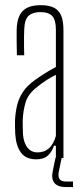

<svg xmlns="http://www.w3.org/2000/svg" viewBox="-20 -626 328 761"><path d="M123.5 5.5Q83 5.5 63.2 -21Q43.5 -47.5 40.5 -94Q40 -108.5 39.5 -121.5Q39 -134.5 39.5 -148Q41 -180.5 47.8 -208.8Q54.5 -237 70.8 -261.5Q87 -286 117.5 -308Q136 -321.5 157.8 -335.2Q179.5 -349 201.5 -360.5V-509Q201.5 -546 187.5 -562Q173.5 -578 139.5 -578Q110 -578 93.8 -563.8Q77.5 -549.5 76 -509Q75.5 -495.5 75.2 -478.2Q75 -461 75.2 -442.5Q75.5 -424 76 -407H47Q46.5 -432 46 -459.2Q45.5 -486.5 46 -508Q47 -542.5 57.2 -564Q67.5 -585.5 88.2 -595.5Q109 -605.5 141.5 -605.5Q175 -605.5 194.8 -595Q214.5 -584.5 223 -562.8Q231.5 -541 231.5 -506V0H201.5V-48.5H194Q186 -24.5 169.8 -9.5Q153.5 5.5 123.5 5.5ZM128 -22Q156 -22 174 -38.2Q192 -54.5 201.5 -87V-329.5Q184.5 -321 166 -309.5Q147.5 -298 120.5 -276Q90.5 -251 81 -218.8Q71.5 -186.5 70 -148Q70 -139.5 70.2 -124.8Q70.5 -110 71 -95Q73.5 -60 88.8 -41Q104 -22 128 -22ZM269.5 115.5H242Q210 115.5 196.5 100Q183 84.5 188.5 55L200 -1H224.5L213 55Q209.5 74.5 216.2 84Q223 93.5 242 93.5H269.5Z"/></svg>

Font: Big Shoulders Display ExtraLight
Style: Regular
Weight: 250
Designer: Patric King
Foundry: XO Type Co
Version: Version 2.002